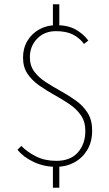

<svg xmlns="http://www.w3.org/2000/svg" viewBox="-20 -770 512 900"><path d="M244 12Q186 12 137.5 -11Q89 -34 62 -68L80 -86Q107 -58 148.5 -37Q190 -16 244 -16Q310 -16 345 -55.5Q380 -95 380 -156Q380 -200 359 -230Q338 -260 304.5 -282.5Q271 -305 234 -325.5Q197 -346 163.5 -369.5Q130 -393 109 -424Q88 -455 88 -500Q88 -544 108.5 -578.5Q129 -613 164.5 -632.5Q200 -652 244 -652Q298 -652 334 -632Q370 -612 394 -580L374 -564Q352 -593 321 -608.5Q290 -624 242 -624Q188 -624 154 -588.5Q120 -553 120 -502Q120 -462 141 -434Q162 -406 195.5 -384.5Q229 -363 266 -342.5Q303 -322 336.5 -298Q370 -274 391 -240.5Q412 -207 412 -158Q412 -105 389 -67Q366 -29 328 -8.5Q290 12 244 12ZM228 110V8H258V110ZM228 -634V-750H258V-634Z"/></svg>

Font: Source Sans Variable
Style: Regular
Weight: 200
Designer: Paul D. Hunt
Foundry: Adobe Systems Incorporated
Version: Version 3.006;hotconv 1.0.111;makeotfexe 2.5.65597